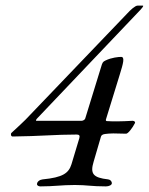

<svg xmlns="http://www.w3.org/2000/svg" viewBox="-20 -662 531 685"><path d="M124 3C174 3 199 -2 247 -2C291 -2 305 3 358 3C369 3 379 -2 379 -8C379 -16 373 -21 366 -22C312 -28 301 -42 314 -85L340 -174C341 -179 346 -183 355 -184C363 -185 373 -186 384 -186C399 -186 416 -185 430 -185C437 -185 453 -206 461 -222C464 -227 459 -231 453 -231C432 -230 415 -229 397 -229C386 -229 375 -229 361 -230C358 -230 357 -233 358 -236L407 -395C420 -437 426 -459 412 -459C404 -459 378 -457 356 -446C347 -442 345 -438 341 -424L284 -239C283 -235 276 -231 271 -231H110C106 -231 110 -237 113 -240L482 -628C486 -633 495 -642 489 -642H471C462 -642 445 -626 434 -614L71 -235C53 -217 54 -219 21 -188C17 -184 19 -175 25 -175C123 -176 177 -182 253 -182C262 -182 266 -179 263 -169L235 -76C225 -44 204 -29 132 -22C122 -21 112 -14 112 -5C112 1 120 3 124 3Z"/></svg>

Font: EB Garamond
Style: Italic
Weight: 400
Italic angle: -17.2°
Designer: Georg Duffner and Octavio Pardo
Foundry: Georg Duffner
Version: Version 1.000;PS 001.000;hotconv 1.0.88;makeotf.lib2.5.64775